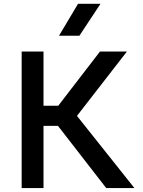

<svg xmlns="http://www.w3.org/2000/svg" viewBox="-20 -964 735 984"><path d="M91 0V-700H203V-422H278.5L492.5 -700H630.5L374.5 -370L669 0H524.5L277 -319H203V0ZM282.5 -781 380 -944.5H495L387 -781Z"/></svg>

Font: Geologica EX
Style: Regular
Weight: 400
Designer: Sindre Bremnes, Frode Helland
Foundry: Monokrom Skriftforlag AS
Version: Version 1.010;gftools[0.9.28]